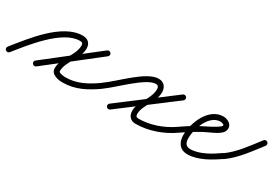

<svg xmlns="http://www.w3.org/2000/svg" viewBox="-13 -693 1611 1132"><g transform="rotate(30 792.5 -126.5)"><path d="M-9 25.6C-1.4 31.7 9.6 30.5 15.6 23C85.2 -63.7 221.4 -241.7 340.2 -241.7C355.4 -241.7 362.2 -237.6 362.2 -221.7C362.2 -151.8 291.8 -100 291.8 -27.3C291.8 12.4 342 22.7 372.7 22.7C459.1 22.7 526.7 -14.1 596 -62.7C604 -68.2 605.9 -79.1 600.3 -87C594.8 -95 583.9 -96.9 576 -91.3C576 -91.3 576 -91.3 576 -91.3C512.7 -47.1 451.6 -12.3 372.7 -12.3C365.7 -12.3 326.8 -15.3 326.8 -27.3C326.8 -96.3 397.2 -148.4 397.2 -221.7C397.2 -257 374.6 -276.7 340.2 -276.7C201 -276.7 68.2 -98.4 -11.6 1C-17.7 8.6 -16.5 19.6 -9 25.6ZM507.2 -272.8C507.2 -272.8 507.2 -272.8 507.2 -272.8C395.2 -185.1 283.2 -97.4 171.2 -9.8C163.6 -3.8 162.3 7.2 168.2 14.8C174.2 22.4 185.2 23.7 192.8 17.8C304.8 -69.9 416.8 -157.6 528.8 -245.2C536.4 -251.2 537.7 -262.2 531.8 -269.8C525.8 -277.4 514.8 -278.7 507.2 -272.8Z M570.6 -67.1C576 -59.1 586.9 -57.1 594.9 -62.6C660.7 -107.6 788.2 -245.5 855.3 -245.5C871.9 -245.5 876.6 -235.2 876.6 -219.7C876.6 -155.5 813.3 -102.9 813.3 -39.7C813.3 -5.1 832.2 18.4 868.1 18.4C954.9 18.4 1043.3 -13.2 1114 -62.7C1122 -68.2 1123.9 -79.1 1118.3 -87C1112.8 -95 1101.9 -96.9 1094 -91.3C1029.1 -45.9 947.7 -16.6 868.1 -16.6C851.8 -16.6 848.3 -24.2 848.3 -39.7C848.3 -96.1 911.6 -153.1 911.6 -219.7C911.6 -254.5 891.5 -280.5 855.3 -280.5C770.6 -280.5 650.5 -143 575.1 -91.4C567.1 -86 565.1 -75.1 570.6 -67.1ZM1047.9 -267.6C1042.1 -275.3 1031.1 -276.8 1023.4 -270.9C907.8 -183.3 792.1 -95.6 676.4 -7.9C668.7 -2.1 667.2 8.9 673.1 16.6C678.9 24.3 689.9 25.8 697.6 19.9C813.2 -67.7 928.9 -155.4 1044.6 -243.1C1052.3 -248.9 1053.8 -259.9 1047.9 -267.6Z M1114 -62.6C1114 -62.6 1114 -62.6 1114 -62.6C1154.3 -90.8 1196 -116.8 1239.3 -140C1270.7 -156.8 1316.9 -172.3 1342.1 -197.6C1351.4 -207.1 1356.5 -218.7 1356.5 -232C1356.5 -262.1 1323.3 -278.5 1297 -278.5C1197.8 -278.5 1145.5 -149.9 1145.5 -66C1145.5 -17.5 1169 21.5 1222 21.5C1293.1 21.5 1367.1 -23.3 1423.1 -62.7C1431 -68.3 1432.9 -79.2 1427.3 -87.1C1421.7 -95 1410.8 -96.9 1402.9 -91.3C1353.5 -56.5 1285.1 -13.5 1222 -13.5C1189.1 -13.5 1180.5 -36.9 1180.5 -66C1180.5 -129 1219.7 -243.5 1297 -243.5C1302.2 -243.5 1321.5 -239.6 1321.5 -232C1321.5 -214.1 1205.7 -161.7 1188.9 -152C1156.4 -133.2 1124.8 -112.8 1094 -91.4C1086.1 -85.8 1084.1 -74.9 1089.6 -67C1095.2 -59.1 1106.1 -57.1 1114 -62.6Z M1423.1 -61.4C1423.1 -61.4 1423.1 -61.4 1423.1 -61.4C1494.1 -111.8 1545 -185.3 1597.8 -253.3C1603.7 -260.9 1602.4 -271.9 1594.7 -277.8C1587.1 -283.7 1576.1 -282.4 1570.2 -274.7C1570.2 -274.7 1570.2 -274.7 1570.2 -274.7C1519.5 -209.6 1470.8 -138.2 1402.9 -89.9C1395 -84.3 1393.1 -73.4 1398.7 -65.5C1404.3 -57.6 1415.3 -55.8 1423.1 -61.4Z"/></g></svg>

Font: FRB American Cursive Guidelines
Style: Italic
Weight: 400
Italic angle: -25°
Version: Version 2.0;Modular Font Editor K font №1